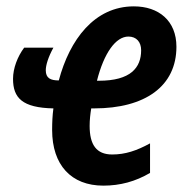

<svg xmlns="http://www.w3.org/2000/svg" viewBox="-20 -574 581 604"><path d="M305 10C358 10 406 -3 452 -30V-123C410 -100 374 -88 333 -88C283 -88 262 -119 262 -178C262 -196 264 -215 267 -233H276C437 -233 535 -303 535 -427C535 -509 479 -554 401 -554C277 -554 199 -449 165 -321C139 -321 124 -328 124 -353C124 -369 132 -395 148 -424H56C35 -396 21 -359 21 -326C21 -266 50 -235 148 -233C145 -211 144 -189 144 -165C144 -55 204 10 305 10ZM291 -320H285C307 -407 344 -459 384 -459C409 -459 424 -442 424 -416C424 -361 391 -320 291 -320Z"/></svg>

Font: Noto Sans ExtraCondensed
Style: Bold Italic
Weight: 700
Width: 2
Italic angle: -12°
Designer: Monotype Design Team
Foundry: Monotype Imaging Inc.
Version: Version 2.013